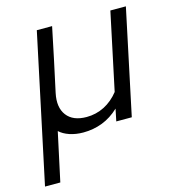

<svg xmlns="http://www.w3.org/2000/svg" viewBox="-132 -590 806 885"><g transform="rotate(-15 271.5 -148.0)"><path d="M197 -501Q181 -425 165.5 -350Q150 -275 133 -199Q119 -133 148.5 -94Q178 -55 243 -55Q288 -55 327.5 -75Q367 -95 397 -133Q417 -226 436 -317Q455 -408 475 -501H549Q523 -375 496 -250.5Q469 -126 443 0H369Q372 -14 375 -29Q378 -44 381 -58Q344 -23 301 -6.5Q258 10 210 10Q174 10 144.5 0Q115 -10 97 -27Q84 31 72 89Q60 147 47 205H-26Q12 28 49 -148Q86 -324 124 -501Z"/></g></svg>

Font: Rosa Sans Light
Style: Italic
Weight: 300
Italic angle: -12°
Designer: Pentagram / MCKL
Foundry: Pentagram / MCKL
Version: Version 1.005;September 16, 2019;FontCreator 11.5.0.2425 64-